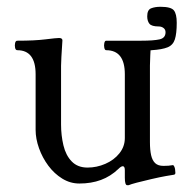

<svg xmlns="http://www.w3.org/2000/svg" viewBox="-20 -530 546 566"><path d="M355 16Q348 16 348 -6V-28Q348 -40 342 -40Q337 -40 329 -32Q306 -10 277.5 0.5Q249 11 214 11Q187 11 163.5 -3.5Q140 -18 122.5 -41.5Q105 -65 95 -93Q85 -121 85 -147V-311Q85 -382 31 -382Q26 -382 24.5 -389Q23 -396 24.5 -403Q26 -410 31 -410Q57 -410 77.5 -411Q98 -412 114 -414Q130 -416 140 -417Q150 -418 154 -418Q164 -418 164 -411Q162 -381 161 -362.5Q160 -344 160 -336V-163Q160 -131 167 -101.5Q174 -72 191.5 -54Q209 -36 238 -36Q265 -36 290.5 -47Q316 -58 332 -78Q348 -98 348 -123V-311Q348 -382 293 -382Q289 -382 287.5 -389Q286 -396 287.5 -403Q289 -410 293 -410H416Q421 -410 423 -409.5Q425 -409 425 -405Q424 -384 423 -367Q422 -350 422 -337V-111Q422 -88 425.5 -72.5Q429 -57 437.5 -49Q446 -41 462 -41Q470 -41 476.5 -41.5Q483 -42 488 -43Q491 -44 493 -40.5Q495 -37 496 -32Q497 -25 497 -20.5Q497 -16 493 -15Q486 -14 469 -11Q452 -8 426 -2Q400 4 383 8.5Q366 13 359 16Q358 16 357.5 16Q357 16 355 16ZM335 -381V-410H396Q433 -410 450.5 -414Q468 -418 468 -435Q468 -443 462 -447.5Q456 -452 448 -452Q427 -452 420.5 -460Q414 -468 414 -482Q414 -501 425.5 -505.5Q437 -510 453 -510Q484 -510 492.5 -499.5Q501 -489 501 -463Q501 -431 495.5 -414Q490 -397 474 -390.5Q458 -384 427 -382Q421 -381 413 -381Q405 -381 395 -381Z"/></svg>

Font: Junicode VF
Style: Regular
Weight: 400
Designer: Peter S. Baker
Version: Version 2.213